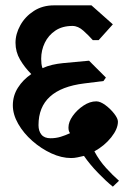

<svg xmlns="http://www.w3.org/2000/svg" viewBox="-20 -659 485 718"><path d="M327 -509Q312 -526 292 -544Q272 -562 251 -562Q213 -562 187 -544.5Q161 -527 147.5 -499Q134 -471 134 -439Q134 -429 135 -420.5Q136 -412 139 -404Q156 -412 175.5 -416.5Q195 -421 216 -423L313 -432L376 -369L367 -356L295 -347Q124 -326 124 -191Q124 -169 135 -155.5Q146 -142 169 -142Q189 -142 207 -147.5Q225 -153 242 -161Q236 -168 236 -182Q236 -203 252 -225.5Q268 -248 292 -264Q316 -280 340 -280Q355 -280 374 -266Q393 -252 407 -234Q421 -216 421 -204Q421 -177 396 -145.5Q371 -114 333 -93Q351 -59 376.5 -31Q402 -3 425 17L402 39Q378 20 347 -12Q316 -44 294 -76Q281 -73 269.5 -70.5Q258 -68 246 -68Q210 -68 172 -85.5Q134 -103 101 -132Q68 -161 48 -196Q28 -231 28 -265Q28 -301 47 -331Q66 -361 97 -382Q72 -407 55 -436Q38 -465 38 -499Q38 -532 56 -564.5Q74 -597 106.5 -618Q139 -639 182 -639H322L402 -568L349 -509Z"/></svg>

Font: Jaini
Style: Regular
Weight: 400
Designer: Maithili Shingre, Girish Dalvi (Devanagari), Taresh Vohra (Latin)
Foundry: Ek Type
Version: Version 2.000; ttfautohint (v1.8.4.7-5d5b)